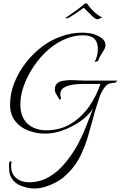

<svg xmlns="http://www.w3.org/2000/svg" viewBox="-20 -737 695 1105"><path d="M178 348Q140 348 99.5 331.5Q59 315 42 279Q35 266 33.5 251.5Q32 237 32 223V212Q32 204 34 197.5Q36 191 44 191Q46 191 46 193Q46 199 45 205Q44 211 44 218Q44 264 73.5 288Q103 312 147 312Q210 312 263 281Q316 250 359 196Q401 144 427.5 94.5Q454 45 474 -6Q494 -57 515 -111Q489 -72 443 -39.5Q397 -7 343.5 12.5Q290 32 240 32Q187 32 140.5 13.5Q94 -5 66 -42Q38 -79 38 -135Q38 -200 63 -262Q88 -324 130 -377.5Q172 -431 224 -470Q270 -505 330.5 -527Q391 -549 451 -549Q476 -549 498 -545.5Q520 -542 543 -531Q563 -522 575 -508.5Q587 -495 587 -478Q587 -476 587 -473Q587 -470 586 -468Q582 -452 567.5 -431.5Q553 -411 545 -389Q544 -385 534 -382.5Q524 -380 526 -384Q534 -397 538.5 -416Q543 -435 543 -454Q543 -468 540.5 -480.5Q538 -493 532 -502Q522 -520 501 -527Q480 -534 456 -534Q433 -534 410 -529Q387 -524 370 -518Q312 -497 259 -452Q212 -411 175.5 -357Q139 -303 118 -246Q97 -189 97 -137Q97 -84 117.5 -51Q138 -18 172 -2.5Q206 13 245 13Q326 13 387.5 -24.5Q449 -62 492 -123Q535 -184 558 -254H455Q443 -254 422 -252.5Q401 -251 379 -245.5Q357 -240 342 -228Q327 -216 327 -195Q327 -188 329 -180.5Q331 -173 332 -169L323 -163Q316 -176 306.5 -190.5Q297 -205 296 -214Q295 -222 297 -235Q299 -248 310 -258Q322 -269 344.5 -272.5Q367 -276 391 -276Q413 -276 433 -274.5Q453 -273 465 -273H655L644 -261Q630 -261 613 -256.5Q596 -252 585 -238Q563 -210 551.5 -175Q540 -140 528 -101Q508 -30 489 38.5Q470 107 438.5 168.5Q407 230 347 282Q315 309 267 328.5Q219 348 178 348ZM546 -627Q536 -622 516 -639Q505 -649 489.5 -665Q474 -681 469 -686Q464 -694 457 -689Q452 -685 435.5 -673.5Q419 -662 402 -651Q385 -640 376 -635Q364 -629 356 -633Q385 -653 414.5 -674Q444 -695 469 -717H481Q491 -701 509.5 -681Q528 -661 549 -647Q553 -645 557 -642Q561 -639 567 -639V-636Q564 -635 556 -631.5Q548 -628 546 -627Z"/></svg>

Font: Italianno
Style: Regular
Weight: 400
Designer: Robert E. Leuschke
Foundry: Robert E. Leuschke
Version: Version 1.100; ttfautohint (v1.8.3)